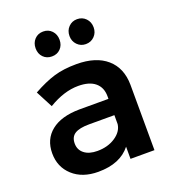

<svg xmlns="http://www.w3.org/2000/svg" viewBox="-137 -855 865 964"><g transform="rotate(-20 295.0 -372.5)"><path d="M249 -636.5Q231 -618 203 -618Q175 -618 157 -636.5Q139 -655 139 -684Q139 -713 157 -732Q175 -751 203 -751Q231 -751 249 -732Q267 -713 267 -684Q267 -655 249 -636.5ZM384 -618Q357 -618 338.5 -637Q320 -656 320 -684Q320 -713 338.5 -732Q357 -751 384 -751Q412 -751 430.5 -732Q449 -713 449 -684Q449 -656 430.5 -637Q412 -618 384 -618ZM525 0H397V-65Q341 6 224 6Q139 6 88 -40.5Q37 -87 37 -160Q37 -235 90 -277.5Q143 -320 240 -321H396V-335Q396 -382 365 -408Q334 -434 275 -434Q199 -434 116 -384L69 -474Q132 -509 183.5 -524.5Q235 -540 304 -540Q408 -540 465.5 -490Q523 -440 524 -350ZM255 -94Q311 -94 351 -120.5Q391 -147 396 -186V-234H261Q209 -234 184.5 -218.5Q160 -203 160 -168Q160 -134 185.5 -114Q211 -94 255 -94Z"/></g></svg>

Font: Montserrat arm Medium
Style: Regular
Weight: 500
Designer: Julieta Ulanovsky
Foundry: Julieta Ulanovsky
Version: Version 6.000;PS 006.000;hotconv 1.0.88;makeotf.lib2.5.64775